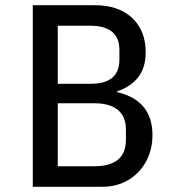

<svg xmlns="http://www.w3.org/2000/svg" viewBox="-20 -718 680 738"><path d="M106 -698H344Q436 -698 488 -649Q540 -600 540 -517Q540 -458 511 -421Q482 -384 430 -367V-364Q566 -332 566 -199Q566 -143 541.5 -97.5Q517 -52 473 -26Q429 0 373 0H106ZM344 -79Q402 -79 433 -104Q464 -129 464 -181V-220Q464 -270 433 -295.5Q402 -321 344 -321H202V-79ZM329 -396Q439 -396 439 -489V-526Q439 -573 410.5 -596Q382 -619 329 -619H202V-396Z"/></svg>

Font: Writer
Style: Regular
Weight: 400
Monospace: yes
Designer: Mike Abbink, Paul van der Laan, Pieter van Rosmalen
Foundry: Bold Monday
Version: Version 2.001 2020